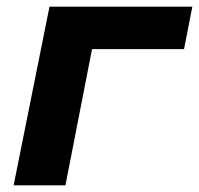

<svg xmlns="http://www.w3.org/2000/svg" viewBox="-20 -558 599 578"><path d="M21 0 129 -538H559L534 -410H257L177 0Z"/></svg>

Font: Montserrat
Style: Bold Italic
Weight: 700
Italic angle: -11.3°
Designer: Julieta Ulanovsky
Foundry: Julieta Ulanovsky
Version: Version 9.000; ttfautohint (v1.8.4.7-5d5b)